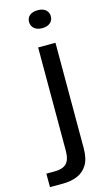

<svg xmlns="http://www.w3.org/2000/svg" viewBox="-198 -751 539 963"><g transform="rotate(-15 71.5 -269.5)"><path d="M-65 167V97H-22Q20 97 39.5 77.5Q59 58 59 10V-525H149V22Q149 76 130 107.5Q111 139 78 153Q45 167 2 167ZM105 -613Q77 -613 62.5 -626.5Q48 -640 48 -660Q48 -682 63.5 -694Q79 -706 105 -706Q132 -706 146.5 -693Q161 -680 161 -660Q161 -638 145.5 -625.5Q130 -613 105 -613Z"/></g></svg>

Font: Mona Sans Expanded
Style: Regular
Weight: 400
Width: 7
Designer: Deni Anggara
Foundry: GitHub
Version: Version 2.000